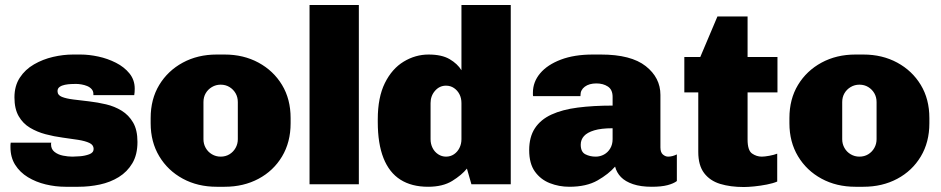

<svg xmlns="http://www.w3.org/2000/svg" viewBox="-20 -740 3778 771"><path d="M243 10Q203 10 163.5 0.5Q124 -9 92 -28.5Q60 -48 41 -78Q22 -108 22 -149Q22 -154 22 -158Q22 -162 23 -167H186Q185 -165 185 -163.5Q185 -162 185 -160Q185 -141 199 -130Q213 -119 233 -115Q253 -111 271 -111Q281 -111 301 -112.5Q321 -114 338.5 -120.5Q356 -127 356 -142Q356 -158 339 -166Q322 -174 293.5 -178.5Q265 -183 231 -187.5Q197 -192 163 -201Q129 -210 100.5 -227Q72 -244 55 -273.5Q38 -303 38 -349Q38 -395 59.5 -428Q81 -461 116.5 -481.5Q152 -502 193 -511.5Q234 -521 273 -521H304Q337 -521 374.5 -513Q412 -505 445.5 -488Q479 -471 500 -445Q521 -419 521 -384Q521 -377 520.5 -370Q520 -363 519 -358H355V-363Q355 -374 348 -382Q341 -390 330 -394.5Q319 -399 307 -401Q295 -403 285 -403Q278 -403 265.5 -402.5Q253 -402 240.5 -399.5Q228 -397 219.5 -391Q211 -385 211 -374Q211 -358 228.5 -351Q246 -344 274.5 -340.5Q303 -337 337.5 -333Q372 -329 406 -321Q440 -313 468.5 -295.5Q497 -278 514.5 -248Q532 -218 532 -170Q532 -119 511.5 -84.5Q491 -50 457 -29Q423 -8 381 1Q339 10 295 10Z M850 10Q774 10 714 -22.5Q654 -55 619.5 -112.5Q585 -170 585 -245V-266Q585 -342 619.5 -399Q654 -456 714 -488.5Q774 -521 850 -521H882Q958 -521 1018 -488.5Q1078 -456 1112.5 -399Q1147 -342 1147 -266V-245Q1147 -169 1112.5 -111.5Q1078 -54 1018 -22Q958 10 882 10ZM866 -111Q886 -111 901.5 -120.5Q917 -130 926 -146Q935 -162 935 -181V-330Q935 -350 926 -365.5Q917 -381 901.5 -390.5Q886 -400 866 -400Q847 -400 831 -390.5Q815 -381 806 -365.5Q797 -350 797 -330V-181Q797 -162 806 -146Q815 -130 831 -120.5Q847 -111 866 -111Z M1223 0V-720H1421V0Z M1699 10Q1633 10 1588 -18.5Q1543 -47 1520 -105Q1497 -163 1497 -250V-261Q1497 -349 1525.5 -406.5Q1554 -464 1601 -492.5Q1648 -521 1701 -521Q1754 -521 1785.5 -502.5Q1817 -484 1833 -458V-720H2031V0H1873L1855 -63Q1834 -37 1796 -13.5Q1758 10 1699 10ZM1771 -111Q1789 -111 1803 -120.5Q1817 -130 1825 -146Q1833 -162 1833 -181V-326Q1833 -346 1825 -361.5Q1817 -377 1803 -386.5Q1789 -396 1771 -396Q1745 -396 1727 -375.5Q1709 -355 1709 -326V-181Q1709 -162 1717 -146Q1725 -130 1739.5 -120.5Q1754 -111 1771 -111Z M2266 10Q2225 10 2188 -4.5Q2151 -19 2128 -51Q2105 -83 2105 -137Q2105 -190 2128 -225Q2151 -260 2194.5 -280Q2238 -300 2300 -308Q2362 -316 2440 -316V-351Q2440 -380 2421 -392.5Q2402 -405 2375 -405Q2346 -405 2328.5 -392Q2311 -379 2311 -358V-354H2121Q2120 -356 2120 -360Q2120 -364 2120 -368Q2120 -411 2149 -445.5Q2178 -480 2232 -500.5Q2286 -521 2360 -521H2393Q2514 -521 2573 -474.5Q2632 -428 2632 -359V-148Q2632 -128 2642 -119.5Q2652 -111 2663 -111Q2672 -111 2681 -113.5Q2690 -116 2698 -120V-13Q2685 -3 2660.5 3.5Q2636 10 2597 10Q2553 10 2522 -0.5Q2491 -11 2473.5 -29Q2456 -47 2450 -71Q2424 -41 2379.5 -15.5Q2335 10 2266 10ZM2372 -111Q2390 -111 2405.5 -119.5Q2421 -128 2430.5 -144Q2440 -160 2440 -181V-225Q2394 -225 2366 -216.5Q2338 -208 2325 -193.5Q2312 -179 2312 -159Q2312 -130 2330.5 -120.5Q2349 -111 2372 -111Z M2967 11Q2913 11 2872 -1.5Q2831 -14 2807.5 -45Q2784 -76 2784 -130V-369H2728V-511H2792L2861 -674H2982V-511H3102V-369H2982V-180Q2982 -136 3000 -123.5Q3018 -111 3039 -111Q3050 -111 3069.5 -114.5Q3089 -118 3101 -123V-11Q3085 -4 3059.5 1Q3034 6 3009 8.5Q2984 11 2967 11Z M3415 10Q3339 10 3279 -22.5Q3219 -55 3184.5 -112.5Q3150 -170 3150 -245V-266Q3150 -342 3184.5 -399Q3219 -456 3279 -488.5Q3339 -521 3415 -521H3447Q3523 -521 3583 -488.5Q3643 -456 3677.5 -399Q3712 -342 3712 -266V-245Q3712 -169 3677.5 -111.5Q3643 -54 3583 -22Q3523 10 3447 10ZM3431 -111Q3451 -111 3466.5 -120.5Q3482 -130 3491 -146Q3500 -162 3500 -181V-330Q3500 -350 3491 -365.5Q3482 -381 3466.5 -390.5Q3451 -400 3431 -400Q3412 -400 3396 -390.5Q3380 -381 3371 -365.5Q3362 -350 3362 -330V-181Q3362 -162 3371 -146Q3380 -130 3396 -120.5Q3412 -111 3431 -111Z"/></svg>

Font: Chivo Medium Black
Style: Regular
Weight: 900
Version: Version 2.002